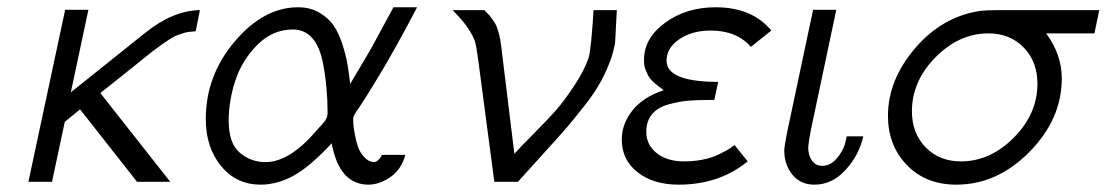

<svg xmlns="http://www.w3.org/2000/svg" viewBox="-20 -500 3043 528"><path d="M58.1 0 159.2 -473.1H223.1L174.8 -246.1L379.9 -410.2Q456.1 -471.2 529.8 -472.2L518.1 -414.1Q505.9 -413.1 498 -412.1Q490.2 -411.1 479.7 -407.5Q469.2 -403.8 463.1 -401.4Q457 -398.9 444.1 -390.4Q431.2 -381.8 422.6 -376Q414.1 -370.1 394 -354.5Q374 -338.9 359.1 -326.4Q344.2 -314 313.2 -289.6Q282.2 -265.1 255.9 -244.1L448.2 0H356.9L200.2 -199.2L158.2 -165L123 0Z M545.9 -172.9Q545.9 -292 625.5 -386Q705.1 -480 799.8 -480Q833 -480 858.4 -465.1Q883.8 -450.2 897.9 -429.2Q912.1 -408.2 921.6 -378.2Q931.2 -348.1 935.1 -325.7Q939 -303.2 941.9 -278.8Q942.9 -272 942.9 -269L999 -363.8L1062 -480H1127Q1096.2 -420.9 1069.1 -372.6Q1042 -324.2 1024.4 -295.2Q1006.8 -266.1 992.9 -243.7Q979 -221.2 971.4 -210.2Q963.9 -199.2 959 -191.7Q954.1 -184.1 952.6 -179.9Q951.2 -175.8 951.2 -171.9Q951.2 -167 951.7 -159.4Q952.1 -151.9 955.6 -131.8Q959 -111.8 964.4 -96.4Q969.7 -81.1 981.4 -68.1Q993.2 -55.2 1007.8 -54.2Q1013.7 -54.2 1019.3 -59.1Q1024.9 -64 1027.8 -68.8L1029.8 -74.2H1094.7Q1083.5 -33.2 1053.2 -12.7Q1022.9 7.8 993.2 7.8Q913.1 7.8 892.1 -106Q831.1 -40 784.2 -15.1Q740.2 7.8 696.8 7.8Q629.9 7.8 587.9 -43.5Q545.9 -94.7 545.9 -172.9ZM608.9 -168Q608.9 -106 639.4 -80.1Q669.9 -54.2 710 -54.2Q774.9 -54.2 847.2 -137.2Q851.1 -142.1 856.4 -147.9Q861.8 -153.8 864.5 -156.5Q867.2 -159.2 870.1 -163.1Q873 -167 874.5 -168.9Q876 -170.9 877.4 -173.8Q878.9 -176.8 879.4 -179Q879.9 -181.2 880.4 -183.6Q880.9 -186 880.9 -189Q880.9 -260.7 868.2 -326.2Q850.1 -418.9 785.2 -418.9Q730 -418.9 688 -377Q646 -335 627.4 -279.1Q608.9 -223.1 608.9 -168Z M1224.6 -472.2H1312.5Q1313.5 -470.2 1319.1 -464.6Q1324.7 -459 1326.2 -457.5Q1327.6 -456.1 1331.5 -450.4Q1335.4 -444.8 1336.9 -442.9Q1338.4 -440.9 1341.6 -435.5Q1344.7 -430.2 1346.2 -426Q1347.7 -421.9 1349.6 -416Q1351.6 -410.2 1353 -403.6Q1354.5 -397 1356 -388.9Q1357.4 -380.9 1358.4 -372.1L1394.5 -77.1Q1404.3 -88.4 1447.5 -132.1Q1490.7 -175.8 1511.2 -199.5Q1531.7 -223.1 1559.1 -264.2Q1586.4 -305.2 1598.6 -340.8Q1605.5 -361.8 1612.3 -472.2H1676.3Q1675.3 -456.1 1674.3 -435.1Q1673.3 -414.1 1672.9 -407Q1672.4 -399.9 1671.9 -389.4Q1671.4 -378.9 1669.9 -373.5Q1668.5 -368.2 1667 -361.6Q1665.5 -355 1662.6 -345.2Q1651.4 -312 1634.5 -280Q1617.7 -248 1588.6 -210.9Q1559.6 -173.8 1539.1 -149.9Q1518.6 -126 1472.4 -75.4Q1426.3 -24.9 1404.3 0H1339.4L1295.4 -333Q1290.5 -370.1 1287.1 -383.1Q1283.7 -396 1269.5 -418.7Q1255.4 -441.4 1224.6 -472.2Z M1689.9 -116.2Q1689.9 -159.2 1719 -196Q1748 -232.9 1805.2 -252Q1804.2 -252.9 1798.6 -257.1Q1793 -261.2 1791 -262.7Q1789.1 -264.2 1783.7 -268.6Q1778.3 -272.9 1775.1 -275.9Q1772 -278.8 1767.6 -284.4Q1763.2 -290 1761.2 -294.9Q1759.3 -299.8 1756.1 -306.4Q1752.9 -313 1752 -320.1Q1751 -327.1 1751 -335Q1751 -395 1809.1 -437.5Q1867.2 -480 1948.2 -480Q2048.3 -480 2101.1 -416L2044.9 -371.1Q2005.9 -416 1934.1 -416Q1883.3 -416 1848.1 -392.1Q1813 -368.2 1813 -333Q1813 -276.9 1946.3 -274.9Q1952.1 -274.9 1955.1 -274.9L1944.3 -225.1H1929.2Q1896 -225.1 1872.6 -223.1Q1849.1 -221.2 1819.1 -213.1Q1789.1 -205.1 1773.2 -186Q1757.3 -167 1757.3 -137.2Q1757.3 -102.1 1785.6 -79.1Q1814 -56.2 1861.3 -56.2Q1878.4 -56.2 1894.3 -58.1Q1910.2 -60.1 1923.6 -63.5Q1937 -66.9 1947 -71Q1957 -75.2 1967 -80.6Q1977.1 -85.9 1981.7 -88.4Q1986.3 -90.8 1993.2 -96.2L2000 -101.1L2036.1 -56.2Q1958 7.8 1846.2 7.8Q1777.3 7.8 1733.6 -26.1Q1689.9 -60.1 1689.9 -116.2Z M2136.7 -86.9Q2136.7 -95.7 2145 -138.2L2215.8 -472.2V-473.1H2279.8L2210 -143.1Q2203.1 -106 2202.6 -95.2Q2202.6 -72.3 2213.1 -58.1Q2223.6 -43.9 2240.7 -43.9Q2263.7 -43.9 2280.8 -64Q2297.9 -84 2303.7 -104L2308.6 -125H2354Q2342.8 -74.2 2305.7 -33.2Q2268.6 7.8 2219.7 7.8Q2181.6 7.8 2159.2 -19.5Q2136.7 -46.9 2136.7 -86.9Z M2421.9 -181.2Q2421.9 -280.3 2496.8 -367.7Q2571.8 -455.1 2676.8 -470.2Q2693.8 -472.2 2728 -472.2H3002.9L2989.7 -408.2H2856.9Q2899.9 -350.1 2899.9 -284.2Q2899.9 -172.4 2811 -82.3Q2722.2 7.8 2609.9 7.8Q2525.9 7.8 2473.9 -46.1Q2421.9 -100.1 2421.9 -181.2ZM2487.8 -193.8Q2487.8 -133.8 2525.4 -95Q2563 -56.2 2623 -56.2Q2703.1 -56.2 2768.1 -121.6Q2833 -187 2833 -270Q2833 -330.1 2795.4 -369.1Q2757.8 -408.2 2697.8 -408.2Q2617.7 -408.2 2552.7 -342.5Q2487.8 -276.9 2487.8 -193.8Z"/></svg>

Font: CMU Bright
Style: Oblique
Weight: 500
Italic angle: -12°
Version: Version 0.7.0